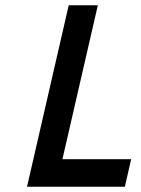

<svg xmlns="http://www.w3.org/2000/svg" viewBox="-20 -712 536 732"><path d="M83 0 242 -692H353L218 -105H480L456 0Z"/></svg>

Font: Panefresco 750wt
Style: Italic
Weight: 750
Foundry: Campivisivi & Chank Co
Version: Version 1.000